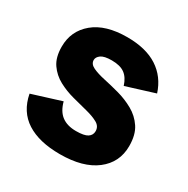

<svg xmlns="http://www.w3.org/2000/svg" viewBox="-133 -661 775 793"><g transform="rotate(30 255.0 -265.0)"><path d="M253 14Q154 14 94.5 -24Q35 -62 20 -140L158 -183Q169 -141 195 -121.5Q221 -102 263 -102Q302 -102 318 -112.5Q334 -123 334 -142Q334 -165 312.5 -177Q291 -189 257.5 -197.5Q224 -206 186 -216Q148 -226 114.5 -244Q81 -262 59.5 -293Q38 -324 38 -375Q38 -450 94.5 -497Q151 -544 254 -544Q343 -544 398.5 -508Q454 -472 476 -404L341 -362Q330 -397 308 -413Q286 -429 246 -429Q210 -429 195 -418Q180 -407 180 -393Q180 -374 202 -363.5Q224 -353 259 -345.5Q294 -338 332.5 -327.5Q371 -317 406 -297.5Q441 -278 463 -245Q485 -212 485 -158Q485 -80 424 -33Q363 14 253 14Z"/></g></svg>

Font: Radio Canada Big
Style: Bold
Weight: 700
Designer: Étienne Aubert Bonn
Foundry: Coppers and Brasses
Version: Version 1.001